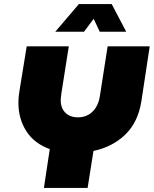

<svg xmlns="http://www.w3.org/2000/svg" viewBox="-20 -929 760 949"><path d="M197 0 226 -192Q149 -220 110 -281Q71 -342 71 -421Q71 -438 73 -456.5Q75 -475 78 -491L112 -700H320L284 -471Q283 -461 281.5 -452Q280 -443 280 -435Q280 -395 303 -372Q326 -349 366 -349Q394 -349 416.5 -361.5Q439 -374 453.5 -397Q468 -420 473 -450L512 -700H720L679 -430Q663 -326 600 -264.5Q537 -203 442 -183L413 0ZM253 -772 370 -909H532L604 -772H473L443 -836L395 -772Z"/></svg>

Font: MuseoModerno Black
Style: Italic
Weight: 900
Italic angle: -9°
Designer: Pablo Cosgaya, Héctor Gatti, Marcela Romero, and the Authors of The MuseoModerno Project.
Foundry: Omnibus-Type Team
Version: Version 1.003